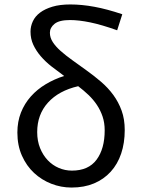

<svg xmlns="http://www.w3.org/2000/svg" viewBox="-20 -829 634 862"><path d="M303 -63Q377 -63 413.5 -112Q450 -161 450 -244Q450 -278 440.5 -306Q431 -334 415 -358Q399 -382 377.5 -402.5Q356 -423 331 -442Q244 -422 195.5 -368.5Q147 -315 147 -236Q147 -196 160 -164Q173 -132 194.5 -109.5Q216 -87 244 -75Q272 -63 303 -63ZM506 -693Q436 -718 385 -728.5Q334 -739 294 -739Q246 -739 225 -722Q204 -705 204 -682Q204 -660 217 -640Q230 -620 252.5 -600Q275 -580 304.5 -559Q334 -538 367 -514Q402 -489 433.5 -462Q465 -435 488.5 -403Q512 -371 526 -332.5Q540 -294 540 -245Q540 -187 524 -139.5Q508 -92 477 -58Q446 -24 402 -5.5Q358 13 301 13Q254 13 210.5 -4Q167 -21 133 -52.5Q99 -84 78.5 -130Q58 -176 58 -234Q58 -283 74 -323.5Q90 -364 118.5 -396Q147 -428 185.5 -451Q224 -474 268 -488Q239 -509 211.5 -530.5Q184 -552 163 -576.5Q142 -601 129.5 -628Q117 -655 117 -687Q117 -711 127.5 -733.5Q138 -756 160 -772.5Q182 -789 215.5 -799Q249 -809 296 -809Q347 -809 404 -798.5Q461 -788 529 -765Z"/></svg>

Font: SpoqaHanSansJP-Regular
Style: Regular
Weight: 400
Designer: [Source Han Sans]
Ryoko NISHIZUKA  (kana & ideographs); Paul D. Hunt (Latin, Greek & Cyrillic); Wenlong ZHANG  (bopomofo
Foundry: Spoqa (http://bi.spoqa.com)
Version: Version 1.002.20150607